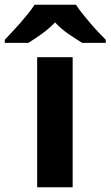

<svg xmlns="http://www.w3.org/2000/svg" viewBox="-78 -786 464 806"><path d="M227 0H78V-546H227ZM67 -766H241Q251 -750 267 -730Q283 -710 300.5 -689.5Q318 -669 335.5 -650.5Q353 -632 366 -619V-606H267Q241 -622 209.5 -643.5Q178 -665 153 -692Q127 -665 97 -643.5Q67 -622 41 -606H-58V-619Q-45 -633 -27.5 -651.5Q-10 -670 7.5 -690Q25 -710 41 -730Q57 -750 67 -766Z"/></svg>

Font: BC Sans
Style: Bold
Weight: 700
Designer: Monotype Design Team
Province of B.C.
Foundry: Monotype Imaging Inc.
Version: Version 2.000;GOOG;noto-source:20170915:90ef993387c0